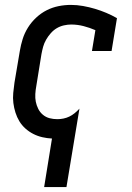

<svg xmlns="http://www.w3.org/2000/svg" viewBox="-20 -558 540 783"><path d="M160 205 192 7Q172 6 152.5 1.5Q133 -3 115.5 -12Q98 -21 83.5 -34Q69 -47 59 -63.5Q49 -80 43 -99Q37 -118 34.5 -138Q32 -158 34 -179Q36 -200 39 -221L61 -351Q65 -375 72.5 -399Q80 -423 94 -445.5Q108 -468 128 -486.5Q148 -505 171 -516.5Q194 -528 219 -533Q244 -538 269 -538Q294 -538 319 -533.5Q344 -529 367.5 -522Q391 -515 413.5 -505.5Q436 -496 457 -484L435 -350H355L369 -435Q346 -445 321 -451.5Q296 -458 270 -458Q256 -458 240.5 -454.5Q225 -451 211.5 -443Q198 -435 187 -422.5Q176 -410 168 -396Q160 -382 156 -367.5Q152 -353 149 -337L128 -207Q125 -191 124 -174.5Q123 -158 126 -143Q129 -128 136 -114Q143 -100 155 -90Q167 -80 182 -76Q197 -72 214 -72Q226 -72 238.5 -74.5Q251 -77 262.5 -82.5Q274 -88 284.5 -96.5Q295 -105 304 -115L251 205Z"/></svg>

Font: Iosevka Slab Medium
Style: Italic
Weight: 500
Italic angle: -9°
Monospace: yes
Designer: Belleve Invis
Foundry: Belleve Invis
Version: Version 11.1.0; ttfautohint (v1.8.3)